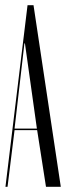

<svg xmlns="http://www.w3.org/2000/svg" viewBox="-20 -719 255 739"><path d="M86 -699H109L214 0H157L123 -218H36L9 0H1ZM36 -224H122L76 -552H74Z"/></svg>

Font: Moniqa Cond Display
Style: Regular
Weight: 400
Width: 3
Designer: Rajesh Rajput
Foundry: Rajesh Rajput
Version: Version 1.000